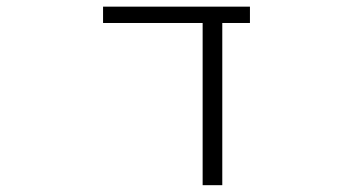

<svg xmlns="http://www.w3.org/2000/svg" viewBox="-20 -542 1040 563"><path d="M631.8 1H574.2V-474.6H282.2V-522.5H712.9V-474.6H631.8Z"/></svg>

Font: GenEi Gothic M Light
Style: Regular
Weight: 300
Designer: o_tamon (Modified); [Source Han Sans]
Ryoko NISHIZUKA  (kana & ideographs); Paul D. Hunt (Latin, Greek & Cyrillic); Wenl
Version: Version 1.1a;Original Version 1.004